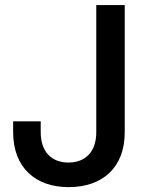

<svg xmlns="http://www.w3.org/2000/svg" viewBox="-20 -748 587 778"><path d="M258.3 10.3C395.5 10.3 485.4 -69.3 485.4 -211.4V-727.5H370.1V-212.4C370.1 -132.3 325.7 -89.4 257.3 -89.4C189.5 -89.4 145 -132.3 145 -212.4V-256.3H33.2V-212.9C33.2 -69.8 122.6 10.3 258.3 10.3Z"/></svg>

Font: Raveo Display Display Medium
Style: Regular
Weight: 500
Designer: Jakub Foglar, Rasmus Andersson (Inter)
Foundry: Jakubfoglar.com
Version: Version 1.100;Glyphs 3.2.3 (3260)